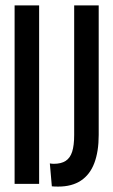

<svg xmlns="http://www.w3.org/2000/svg" viewBox="-20 -680 418 710"><path d="M34 -660H124.7V0H34ZM179.3 -74.3Q206.3 -74.3 222.8 -85Q239.3 -95.7 246.8 -118.8Q254.3 -142 254.3 -181V-660H345V-181Q345 -119.7 328.8 -77Q312.7 -34.3 279.3 -12.2Q246 10 195 10Q180.3 10 171.7 9L164.3 -75.7Q172 -74.3 179.3 -74.3Z"/></svg>

Font: Bricolage Grotesque 96pt Condensed ExBd
Style: Regular
Weight: 800
Width: 3
Designer: Mathieu Triay
Foundry: Atelier Triay
Version: Version 1.001;Glyphs 3.2 (3207)